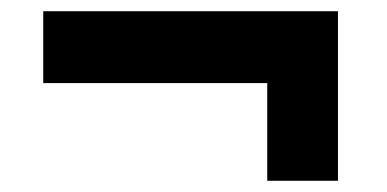

<svg xmlns="http://www.w3.org/2000/svg" viewBox="-20 -494 689 342"><path d="M456 -172V-346H57V-474H582V-172Z"/></svg>

Font: Archivo SemiBold ExtraBold
Style: Regular
Weight: 800
Version: Version 2.001